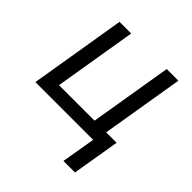

<svg xmlns="http://www.w3.org/2000/svg" viewBox="-189 -657 978 978"><g transform="rotate(45 300.0 -168.5)"><path d="M417 183 448 0H32L118 -520H202L128 -74H384L458 -520H542L468 -74H543L500 183Z"/></g></svg>

Font: Iosevka Aile Oblique
Style: Regular
Weight: 400
Italic angle: -9°
Designer: Belleve Invis
Foundry: Belleve Invis
Version: Version 31.1.0; ttfautohint (v1.8.4)